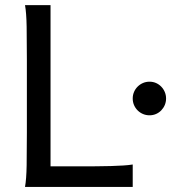

<svg xmlns="http://www.w3.org/2000/svg" viewBox="-20 -733 701 753"><path d="M287.6 -80.6Q323.7 -80.6 356 -80.8Q388.2 -81.1 415.5 -81.8Q442.9 -82.5 464.4 -84Q485.8 -85.4 500.5 -87.9V0H78.1Q83.5 -29.3 84.5 -84.7Q85.4 -140.1 85.4 -212.4V-500.5Q85.4 -572.8 84.5 -628.2Q83.5 -683.6 78.1 -712.9H178.2V-80.6ZM500.5 -346.7Q500.5 -360.4 505.6 -372.3Q510.7 -384.3 519.8 -393.3Q528.8 -402.3 540.8 -407.5Q552.7 -412.6 566.4 -412.6Q580.1 -412.6 591.8 -407.5Q603.5 -402.3 612.3 -393.3Q621.1 -384.3 626.2 -372.3Q631.3 -360.4 631.3 -346.7Q631.3 -333 626.2 -321Q621.1 -309.1 612.3 -300Q603.5 -291 591.8 -285.9Q580.1 -280.8 566.4 -280.8Q552.7 -280.8 540.8 -285.9Q528.8 -291 519.8 -300Q510.7 -309.1 505.6 -321Q500.5 -333 500.5 -346.7Z"/></svg>

Font: Andika Compact
Style: Regular
Weight: 400
Designer: Victor Gaultney, Annie Olsen, Julie Remington, Don Collingsworth, Eric Hays, Becca Hirsbrunner
Foundry: SIL International
Version: Version 5.000 ; LnSpcTght